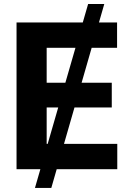

<svg xmlns="http://www.w3.org/2000/svg" viewBox="-20 -839 647 952"><path d="M153.3 92.8 417 -819.3H497.1L234.4 92.8ZM62 0V-727.5H560.5V-602.1H211.4V-428.7H534.2V-306.2H211.4V-125.5H561.5V0Z"/></svg>

Font: Inter 20pt
Style: Bold
Weight: 700
Version: Version 4.001;git-66647c0bb